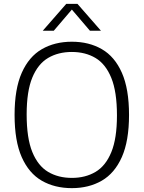

<svg xmlns="http://www.w3.org/2000/svg" viewBox="-20 -965 744 994"><path d="M352 9Q263 9 196.2 -29.5Q129.5 -68 92.5 -151.5Q55.5 -235 55.5 -370Q55.5 -505 92.8 -588.5Q130 -672 196.8 -710.5Q263.5 -749 352 -749Q440.5 -749 507.2 -710.5Q574 -672 611 -588.2Q648 -504.5 648 -370Q648 -235.5 610.8 -151.8Q573.5 -68 506.8 -29.5Q440 9 352 9ZM352 -44Q422 -44 474.5 -75Q527 -106 556.2 -177Q585.5 -248 585.5 -367.5Q585.5 -490 556.2 -561.8Q527 -633.5 474.5 -664.8Q422 -696 352 -696Q281.5 -696 229 -665Q176.5 -634 147.2 -563.2Q118 -492.5 118 -372.5Q118 -250 147.2 -178.2Q176.5 -106.5 229 -75.2Q281.5 -44 352 -44ZM201.5 -806 323 -945H381L502.5 -806H445.5L352 -915.5L258.5 -806Z"/></svg>

Font: Encode Sans Lt
Style: Regular
Weight: 300
Designer: Multiple Designers
Foundry: Impallari Type
Version: Version 3.002; ttfautohint (v1.8.3) -l 8 -r 50 -G 200 -x 14 